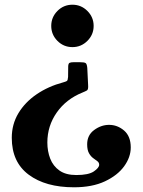

<svg xmlns="http://www.w3.org/2000/svg" viewBox="-20 -555 608 815"><path d="M377.5 -445Q377.5 -408 351 -381.5Q324.5 -355 287.5 -355Q250 -355 223.8 -381.5Q197.5 -408 197.5 -445Q197.5 -482 223.8 -508.5Q250 -535 287.5 -535Q324.5 -535 351 -508.5Q377.5 -482 377.5 -445ZM401 144.5Q401 135 393.2 129.2Q385.5 123.5 375.5 116.2Q365.5 109 357.8 95.5Q350 82 350 57.5Q350 18.5 379.8 -3.2Q409.5 -25 443 -25Q478.5 -25 506.8 -0.8Q535 23.5 535 71Q535 112 507 150.8Q479 189.5 425.2 214.8Q371.5 240 294 240Q173.5 240 101.8 186.5Q30 133 30 30Q30 -27.5 58.2 -74.5Q86.5 -121.5 135.8 -155Q185 -188.5 248.5 -205.5Q259.5 -208.5 263.8 -211.2Q268 -214 269 -228.5L269.5 -273.5Q270 -285.5 275.2 -288.2Q280.5 -291 293.5 -291H319Q338 -291 343.5 -287.2Q349 -283.5 350.5 -266.5L354 -194.5Q355.5 -175 349.2 -171.2Q343 -167.5 329.5 -162Q260.5 -134 220.8 -77.2Q181 -20.5 181 50Q181 87 193.2 118.5Q205.5 150 232.5 169Q259.5 188 304 188Q356 188 378.5 172.5Q401 157 401 144.5Z"/></svg>

Font: Besley* Narrow
Style: Bold
Weight: 700
Width: 4
Designer: Owen Earl
Foundry: indestructible type*
Version: Version 3.000; ttfautohint (v1.8.3)